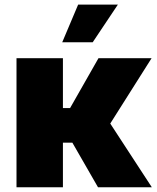

<svg xmlns="http://www.w3.org/2000/svg" viewBox="-20 -792 662 812"><path d="M49.8 0V-545.9H246.1V-335H276.4L396.5 -545.9H621.1L446.3 -269.5L622.1 0H394.5L286.1 -188.5H246.1V0ZM243.2 -613.3 310.5 -772.5H478.5L372.1 -613.3Z"/></svg>

Font: Inter Black
Style: Regular
Weight: 900
Designer: Rasmus Andersson
Foundry: rsms
Version: Version 4.000;git-a52131595